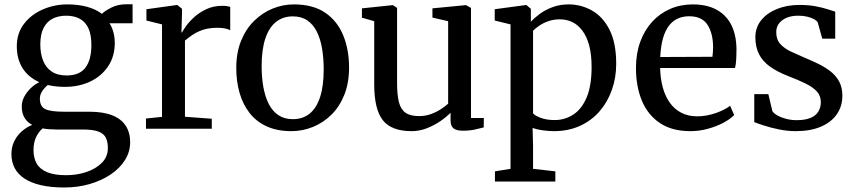

<svg xmlns="http://www.w3.org/2000/svg" viewBox="-20 -586 3894 874"><path d="M272.5 267.5Q211 267.5 165.5 256.8Q120 246 90.5 226.2Q61 206.5 46.5 178.5Q32 150.5 32 115Q32 83 44.8 57Q57.5 31 79 12Q100.5 -7 126.5 -17.5Q103 -30 91 -51Q79 -72 79 -101.5Q79 -124 90 -145Q101 -166 119 -183.8Q137 -201.5 159 -212Q108.5 -234.5 82.5 -276.2Q56.5 -318 56.5 -375Q56.5 -435 89.5 -477.8Q122.5 -520.5 175.2 -543.2Q228 -566 286.5 -566Q336.5 -566 376.5 -555Q416.5 -544 444 -523Q455 -535 485.5 -550.8Q516 -566.5 554 -566.5H583.5V-480H478.5Q486 -469 491.2 -455Q496.5 -441 499.5 -424.8Q502.5 -408.5 502.5 -391Q502.5 -330 472.8 -285Q443 -240 391.5 -215.2Q340 -190.5 274 -190.5Q253.5 -190.5 234.2 -192.8Q215 -195 197.5 -199Q182.5 -186.5 172 -170.8Q161.5 -155 161.5 -137Q161.5 -101 186.2 -89.2Q211 -77.5 270 -77.5H385.5Q450 -77.5 491.2 -61Q532.5 -44.5 552.5 -13.2Q572.5 18 572.5 61Q572.5 105 549 142.5Q525.5 180 484 208Q442.5 236 388.2 251.8Q334 267.5 272.5 267.5ZM281.5 211.5Q330 211.5 373.2 197Q416.5 182.5 443.8 155Q471 127.5 471 88Q471 60.5 462.2 41.8Q453.5 23 428.8 13.2Q404 3.5 357 3.5H238Q220.5 3.5 204 2.2Q187.5 1 174 -1.5Q154.5 15.5 143.5 40Q132.5 64.5 132.5 97.5Q132.5 133 147.2 158.8Q162 184.5 194.8 198Q227.5 211.5 281.5 211.5ZM283.5 -242.5Q342 -242.5 369 -278.2Q396 -314 396 -381Q396 -426.5 383 -456Q370 -485.5 344.2 -500Q318.5 -514.5 281 -514.5Q247 -514.5 220.5 -501.5Q194 -488.5 178.8 -459.5Q163.5 -430.5 163.5 -383.5Q163.5 -342.5 176 -310.5Q188.5 -278.5 215 -260.5Q241.5 -242.5 283.5 -242.5Z M644.5 0V-46.5L717.5 -54V-475L646.5 -492.5V-544L783.5 -563H787.5L808.5 -546V-526.5L806 -438L808.5 -438.5Q813 -447.5 826.8 -467Q840.5 -486.5 863.8 -507.8Q887 -529 919.2 -544.2Q951.5 -559.5 992 -559.5Q1006 -559.5 1014.5 -558Q1023 -556.5 1028 -554.5V-448Q1022.5 -452 1007.8 -455.8Q993 -459.5 970 -459.5Q930.5 -459.5 902.5 -449.8Q874.5 -440 855.2 -426.5Q836 -413 822 -401.5V-54.5L944 -45.5V0Z M1055.5 -276.5Q1055.5 -346.5 1077.5 -400.5Q1099.5 -454.5 1137 -491.2Q1174.5 -528 1221.2 -547Q1268 -566 1318 -566Q1405 -566 1460.5 -528Q1516 -490 1542.5 -424.8Q1569 -359.5 1569 -278.5Q1569 -208 1547.2 -154Q1525.5 -100 1488 -63.2Q1450.5 -26.5 1403.5 -7.8Q1356.5 11 1306.5 11Q1241.5 11 1194 -10.8Q1146.5 -32.5 1116 -71.8Q1085.5 -111 1070.5 -163.2Q1055.5 -215.5 1055.5 -276.5ZM1313 -43.5Q1358 -43.5 1389.2 -68.5Q1420.5 -93.5 1437 -144Q1453.5 -194.5 1453.5 -270Q1453.5 -321.5 1446 -365.5Q1438.5 -409.5 1422 -442.2Q1405.5 -475 1378.8 -493.2Q1352 -511.5 1313 -511.5Q1268.5 -511.5 1236.8 -486.5Q1205 -461.5 1188 -411.2Q1171 -361 1171 -284.5Q1171 -233 1179 -189Q1187 -145 1203.8 -112.2Q1220.5 -79.5 1247.8 -61.5Q1275 -43.5 1313 -43.5Z M2086.5 9Q2059 9 2045 -1.2Q2031 -11.5 2031 -38V-73Q2013 -54 1985 -34.8Q1957 -15.5 1923.2 -2.2Q1889.5 11 1854 11Q1761.5 11 1722.5 -39Q1683.5 -89 1683.5 -201V-489.5L1627.5 -505.5V-548L1766.5 -562.5H1769L1787.5 -550V-208Q1787.5 -154.5 1795.8 -121.5Q1804 -88.5 1825.8 -73Q1847.5 -57.5 1887.5 -57.5Q1916.5 -57.5 1941.8 -66.8Q1967 -76 1987 -89Q2007 -102 2020 -114V-489.5L1948.5 -506V-548L2098.5 -562.5H2101.5L2124 -550V-49H2182.5L2182 -6Q2165 -1.5 2141.2 3.8Q2117.5 9 2086.5 9Z M2233 240.5V194L2304 182.5V-475L2232 -492.5V-544L2373 -563H2376.5L2396.5 -546V-487Q2412.5 -504.5 2437.2 -522.8Q2462 -541 2495.2 -553.5Q2528.5 -566 2568.5 -566Q2625.5 -566 2675 -538Q2724.5 -510 2754.8 -450.2Q2785 -390.5 2785 -295.5Q2785 -232 2765.2 -176.5Q2745.5 -121 2708.8 -78.8Q2672 -36.5 2619.5 -12.8Q2567 11 2501.5 11Q2476.5 11 2449 7Q2421.5 3 2404.5 -3.5L2406.5 80V182.5L2508 194V240.5ZM2504.5 -39.5Q2552 -39.5 2590.2 -64.8Q2628.5 -90 2650.8 -143.2Q2673 -196.5 2673 -281Q2673 -338.5 2661.8 -379.8Q2650.5 -421 2630.5 -447.2Q2610.5 -473.5 2584.5 -485.8Q2558.5 -498 2528.5 -498Q2500.5 -498 2476.8 -489.8Q2453 -481.5 2435 -469.2Q2417 -457 2406.5 -446V-70.5Q2414.5 -59.5 2441.5 -49.5Q2468.5 -39.5 2504.5 -39.5Z M3122.5 11Q3039.5 11 2984.5 -25.5Q2929.5 -62 2902.2 -127Q2875 -192 2875 -276.5Q2875 -342.5 2894.5 -395.8Q2914 -449 2948.8 -487Q2983.5 -525 3030.8 -545.5Q3078 -566 3134 -566Q3227 -566 3278.5 -514.8Q3330 -463.5 3332.5 -367.5Q3332.5 -337.5 3331.2 -315.2Q3330 -293 3326 -276.5H2985Q2986 -228.5 2997 -188.2Q3008 -148 3029 -118.5Q3050 -89 3081.2 -72.8Q3112.5 -56.5 3153.5 -56.5Q3195.5 -56.5 3238 -71.2Q3280.5 -86 3303.5 -104.5L3322 -62.5Q3304.5 -44 3273 -27.2Q3241.5 -10.5 3202.5 0.2Q3163.5 11 3122.5 11ZM2985.5 -326.5 3223 -327.5Q3224.5 -336.5 3225.2 -349Q3226 -361.5 3226 -371Q3226 -433 3201 -472.5Q3176 -512 3117 -512Q3089.5 -512 3066.8 -502.2Q3044 -492.5 3026.5 -470.8Q3009 -449 2998.5 -413.5Q2988 -378 2985.5 -326.5Z M3602.5 11Q3565 11 3527.8 3.5Q3490.5 -4 3460.2 -13.8Q3430 -23.5 3413.5 -30V-157.5H3477.5L3496 -80Q3502 -70 3518.8 -60.5Q3535.5 -51 3558.5 -45Q3581.5 -39 3606 -39Q3645 -39 3669.5 -49.2Q3694 -59.5 3705.2 -78.2Q3716.5 -97 3716.5 -121Q3716.5 -149.5 3698.8 -169.2Q3681 -189 3647.5 -205.5Q3614 -222 3566 -240.5Q3517.5 -259.5 3484.5 -283.2Q3451.5 -307 3435 -339.5Q3418.5 -372 3418.5 -416.5Q3418.5 -461 3445 -494Q3471.5 -527 3517 -545.2Q3562.5 -563.5 3619 -563.5Q3662 -563.5 3694 -557.2Q3726 -551 3747.8 -543.8Q3769.5 -536.5 3782 -533V-410H3723L3702.5 -483.5Q3698 -492 3685 -499Q3672 -506 3654 -510.2Q3636 -514.5 3616 -514.5Q3585.5 -515 3562.5 -505.8Q3539.5 -496.5 3526.5 -479.8Q3513.5 -463 3513.5 -440Q3513.5 -406 3532.2 -385.5Q3551 -365 3580.5 -351.2Q3610 -337.5 3642.5 -323.5Q3675 -310 3705.8 -295Q3736.5 -280 3761 -260.8Q3785.5 -241.5 3800 -214.8Q3814.5 -188 3814.5 -150.5Q3814.5 -102 3789.2 -65.8Q3764 -29.5 3716.5 -9.2Q3669 11 3602.5 11Z"/></svg>

Font: Merriweather 28pt
Style: Regular
Weight: 400
Version: Version 2.100